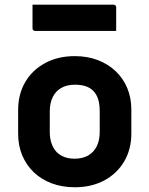

<svg xmlns="http://www.w3.org/2000/svg" viewBox="-20 -790 640 822"><path d="M300 -549.7Q354.1 -549.7 398.3 -532.9Q442.5 -516.1 474.9 -485.5Q507.2 -455 524.8 -413.1Q542.3 -371.3 542.3 -320.3V-219Q542.3 -150.7 511.6 -98.7Q480.9 -46.7 426.4 -17.5Q371.8 11.7 300 11.7Q245.9 11.7 201.3 -5.1Q156.6 -21.9 124.7 -52.4Q92.8 -83 75.2 -124.8Q57.7 -166.7 57.7 -217.6V-319Q57.7 -387.4 88.4 -439.3Q119.1 -491.2 174.1 -520.5Q229 -549.7 300 -549.7ZM301.3 -427.4Q266.5 -427.4 242.5 -413.7Q218.5 -400 205.8 -374.4Q193.1 -348.8 193.1 -313V-224.6Q193.1 -197 200.9 -175.3Q208.7 -153.7 223 -138.5Q236.2 -125.2 255.6 -117.9Q275.1 -110.6 298.7 -110.6Q333.5 -110.6 357.5 -124.4Q381.6 -138.2 394.3 -163.9Q406.9 -189.6 406.9 -224.9V-313.3Q406.9 -343.8 400.1 -365.5Q393.2 -387.1 378.9 -401.5Q365.7 -414.6 346.2 -421Q326.8 -427.4 301.3 -427.4ZM119.2 -769.9H466.3Q471.4 -769.9 474.4 -766.9Q477.4 -763.9 477.4 -758.9Q477.4 -741.8 477.4 -725.2Q477.4 -708.6 477.4 -692Q477.4 -675.4 477.4 -657.6H130.3Q127.2 -657.6 124.7 -659.1Q122.2 -660.6 120.7 -663.1Q119.2 -665.6 119.2 -668.6Q119.2 -686.4 119.2 -703Q119.2 -719.6 119.2 -736.2Q119.2 -752.8 119.2 -769.9Z"/></svg>

Font: Recursive Sans Linear Light
Style: Regular
Weight: 300
Version: Version 1.085